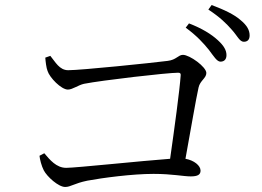

<svg xmlns="http://www.w3.org/2000/svg" viewBox="-20 -806 1040 763"><path d="M810 -608C829 -583 842 -561 856 -561C871 -561 880 -570 880 -587C880 -606 870 -624 846 -646C820 -670 783 -693 731 -713L718 -696C762 -664 789 -634 810 -608ZM901 -688C923 -664 932 -640 949 -640C964 -640 972 -649 972 -665C972 -686 962 -705 935 -727C911 -748 872 -767 821 -786L808 -768C855 -737 879 -713 901 -688ZM137 -187C138 -174 145 -146 154 -129C167 -104 212 -63 239 -63C261 -63 274 -77 327 -88C386 -99 505 -115 590 -115C665 -115 708 -105 738 -105C766 -105 777 -112 777 -128C777 -148 751 -169 717 -175C738 -290 759 -414 769 -458C775 -486 800 -495 800 -516C800 -540 734 -588 707 -588C688 -588 681 -568 646 -564C584 -556 302 -527 251 -527C216 -527 200 -560 180 -584L160 -577C161 -562 164 -536 169 -524C177 -498 223 -450 250 -450C268 -450 291 -468 314 -473C385 -487 645 -517 688 -517C696 -517 699 -514 698 -506C694 -448 673 -294 656 -175C546 -167 281 -139 243 -139C204 -139 178 -171 156 -197Z"/></svg>

Font: Noto Serif CJK KR
Style: Regular
Weight: 400
Designer: Ryoko NISHIZUKA 西塚涼子 (kana & ideographs); Frank Grießhammer (Latin, Greek & Cyrillic); Wenlong ZHANG 张文龙 (bopomofo); San
Foundry: Adobe
Version: Version 2.001;hotconv 1.1.0;makeotfexe 2.6.0